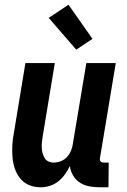

<svg xmlns="http://www.w3.org/2000/svg" viewBox="-20 -788 540 816"><path d="M152 8Q126 8 103.5 -1.5Q81 -11 66 -29.5Q51 -48 43 -71.5Q35 -95 33 -120.5Q31 -146 32.5 -172Q34 -198 39 -223L88 -520H213L161 -206Q159 -195 158 -183Q157 -171 157.5 -159.5Q158 -148 161 -137Q164 -126 169.5 -116.5Q175 -107 185.5 -102Q196 -97 208 -97Q223 -97 238.5 -103Q254 -109 265 -121Q276 -133 282 -148Q288 -163 290 -179L347 -520H472L405 -117Q404 -113 404.5 -109Q405 -105 407.5 -102Q410 -99 414 -98Q418 -97 422 -97H442L441 8H404Q381 8 359.5 4Q338 0 320 -11.5Q302 -23 291 -41.5Q280 -60 277 -82Q268 -64 256 -47Q244 -30 227.5 -17Q211 -4 191.5 2Q172 8 152 8ZM304 -577 187 -712 271 -768 373 -623Z"/></svg>

Font: Iosevka Term Curly Extrabold
Style: Italic
Weight: 800
Italic angle: -9°
Designer: Belleve Invis
Foundry: Belleve Invis
Version: Version 32.3.0